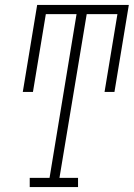

<svg xmlns="http://www.w3.org/2000/svg" viewBox="-20 -755 540 775"><path d="M100 0V-37H180L289 -698H165L113 -384H72L130 -735H500L442 -384H402L454 -698H330L220 -37H295V0Z"/></svg>

Font: Iosevka Slab Extralight
Style: Italic
Weight: 200
Italic angle: -9°
Monospace: yes
Designer: Belleve Invis
Foundry: Belleve Invis
Version: Version 11.1.1; ttfautohint (v1.8.3)